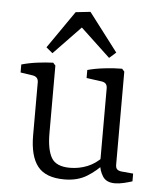

<svg xmlns="http://www.w3.org/2000/svg" viewBox="-48 -665 597 716"><g transform="rotate(5 250.5 -307.5)"><path d="M364 -65Q338 -35 303 -13.5Q268 8 219 8Q149 8 119 -30Q89 -68 89 -146V-344Q89 -364 69 -368L22 -375V-405Q50 -413 81 -417Q112 -421 140 -422L149 -412V-159Q149 -98 166.5 -67.5Q184 -37 236 -37Q270 -37 301 -49.5Q332 -62 357 -89ZM473 -7Q461 -3 442.5 1.5Q424 6 408 6Q376 6 362.5 -15Q349 -36 347 -63V-344Q347 -365 327 -368L269 -376V-406Q298 -414 334 -418Q370 -422 398 -422L407 -412V-64Q407 -51 413 -46Q419 -41 429 -40L473 -36ZM110 -477 207 -617 262 -623 371 -480 346 -458 235 -562 134 -457Z"/></g></svg>

Font: Yrsa Light
Style: Regular
Weight: 300
Designer: Anna Giedrys (Yrsa+Rasa design), David Brezina (Yrsa art-direction, Rasa art-direction, design)
Foundry: Rosetta Type Foundry
Version: Version 2.004